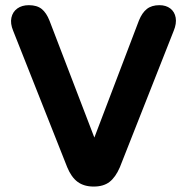

<svg xmlns="http://www.w3.org/2000/svg" viewBox="-20 -698 708 727"><path d="M234.6 -64.6 29.9 -581.3Q18.4 -608.8 23.2 -631.1Q28 -653.3 45.6 -665.9Q63.1 -678.4 89.2 -678.4Q119.9 -678.4 137.9 -664Q155.8 -649.5 167.5 -619.6L360.9 -115.5H313.8L506.1 -620.4Q517.8 -649.5 536 -664Q554.3 -678.4 583.6 -678.4Q608.4 -678.4 624.9 -665.9Q641.3 -653.3 645.2 -631.1Q649.1 -608.8 637.7 -581.3L433.8 -64.6Q417.6 -27 394.8 -9.3Q372.1 8.4 334.7 8.4Q298 8.4 274 -9.3Q250 -27 234.6 -64.6Z"/></svg>

Font: SN Pro Thin
Style: Regular
Weight: 200
Designer: Tobias Whetton
Foundry: Supernotes
Version: Version 1.003;Glyphs 3.3 (3324)